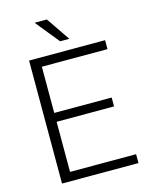

<svg xmlns="http://www.w3.org/2000/svg" viewBox="-132 -990 833 1072"><g transform="rotate(-15 284.5 -453.5)"><path d="M532.2 -51.3V0H90.3V-710.9H529.8V-659.2H150.4V-392.1H482.4V-340.8H150.4V-51.3ZM245.6 -906.7 338.9 -770H285.6L174.8 -906.7Z"/></g></svg>

Font: Vazirmatn RD FD ExtraLight
Style: Regular
Weight: 200
Designer: Saber Rastikerdar
Foundry: Saber Rastikerdar
Version: Version 33.003